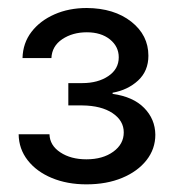

<svg xmlns="http://www.w3.org/2000/svg" viewBox="-20 -826 439 487"><path d="M199.2 -358.4Q150.4 -358.4 111.6 -374.5Q72.8 -390.6 50.3 -419.4Q27.8 -448.2 27.3 -485.4H105.5Q106.4 -457 133.1 -439.5Q159.7 -421.9 199.2 -421.9Q240.7 -421.9 267.3 -441.2Q293.9 -460.4 293.9 -490.2Q293.9 -520 265.4 -539.1Q236.8 -558.1 188.5 -558.6H153.3V-615.2H188.5Q228.5 -615.2 254.9 -633.1Q281.2 -650.9 281.2 -680.7Q281.2 -708 258.8 -726.1Q236.3 -744.1 200.2 -744.1Q164.1 -744.1 137.9 -726.6Q111.8 -709 110.4 -678.7H37.1Q38.1 -716.8 59.8 -745.1Q81.5 -773.4 118.2 -789.6Q154.8 -805.7 200.2 -805.7Q269.5 -805.2 313 -771Q356.4 -736.8 356.4 -684.6Q356.4 -646 330.3 -621.8Q304.2 -597.7 265.6 -590.8V-587.9Q317.9 -580.6 345.7 -552.2Q373.5 -523.9 374 -484.4Q374 -448.2 351.6 -419.7Q329.1 -391.1 289.8 -374.8Q250.5 -358.4 199.2 -358.4Z"/></svg>

Font: Inter Display
Style: Regular
Weight: 400
Designer: Rasmus Andersson
Foundry: rsms
Version: Version 4.000;git-37864ae